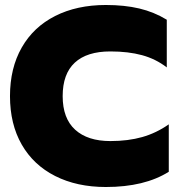

<svg xmlns="http://www.w3.org/2000/svg" viewBox="-20 -734 716 769"><path d="M20 -349Q20 -461 67 -543.5Q114 -626 201 -670Q288 -714 404 -714Q479 -714 538 -700Q597 -686 648 -655V-464Q604 -498 549 -513Q494 -528 422 -528Q328 -528 279.5 -483Q231 -438 231 -349Q231 -260 281 -214.5Q331 -169 422 -169Q493 -169 549.5 -185Q606 -201 656 -236V-46Q559 15 404 15Q288 15 201 -29Q114 -73 67 -155Q20 -237 20 -349Z"/></svg>

Font: Prompt ExtraBold
Style: Regular
Weight: 800
Designer: Katatrad Team
Foundry: CadsonDemak
Version: Version 1.000